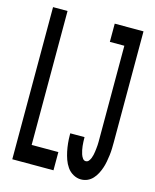

<svg xmlns="http://www.w3.org/2000/svg" viewBox="-112 -812 724 896"><g transform="rotate(15 250.0 -363.5)"><path d="M32 0V-735H102V-88H231V0ZM365 8Q346 8 328 -2Q310 -12 298.5 -28.5Q287 -45 280.5 -63.5Q274 -82 270 -101Q266 -120 264 -140Q262 -160 262 -180V-187H331V-183Q331 -174 331.5 -164Q332 -154 333 -144.5Q334 -135 336 -125.5Q338 -116 341 -106.5Q344 -97 350 -88.5Q356 -80 365 -80Q374 -80 379.5 -87Q385 -94 388 -101.5Q391 -109 393 -117.5Q395 -126 396 -134Q397 -142 398 -150.5Q399 -159 399.5 -167Q400 -175 400 -183.5Q400 -192 400 -200V-647H330V-735H469V-200Q469 -184 468.5 -168Q468 -152 466 -136Q464 -120 461 -104Q458 -88 453 -73Q448 -58 440.5 -43.5Q433 -29 422 -17Q411 -5 396.5 1.5Q382 8 365 8Z"/></g></svg>

Font: Iosevka Term Semibold
Style: Regular
Weight: 600
Monospace: yes
Designer: Belleve Invis
Foundry: Belleve Invis
Version: Version 31.4.0